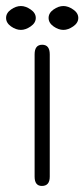

<svg xmlns="http://www.w3.org/2000/svg" viewBox="-38 -612 282 644"><path d="M102.5 11.7Q78.1 11.7 78.1 -19.5V-429.7Q78.1 -461.9 103.5 -461.9Q128.9 -461.9 128.9 -429.7V-19.5Q128.9 11.7 102.5 11.7ZM32.2 -591.8Q47.9 -591.8 64.9 -580.1Q82 -568.4 82 -551.8Q82 -535.2 64.9 -523.4Q47.9 -511.7 32.2 -511.7Q15.6 -511.7 -1 -523.4Q-17.6 -535.2 -17.6 -551.8Q-17.6 -568.4 -1 -580.1Q15.6 -591.8 32.2 -591.8ZM174.8 -591.8Q190.4 -591.8 207.5 -580.1Q224.6 -568.4 224.6 -551.8Q224.6 -535.2 207.5 -523.4Q190.4 -511.7 174.8 -511.7Q158.2 -511.7 141.6 -523.4Q125 -535.2 125 -551.8Q125 -568.4 141.6 -580.1Q158.2 -591.8 174.8 -591.8Z"/></svg>

Font: Jura
Style: Book
Weight: 400
Version: Version 2.3